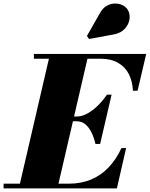

<svg xmlns="http://www.w3.org/2000/svg" viewBox="-70 -1051 836 1071"><path d="M35 0 209 -750H424L250 0ZM-50 0V-26.5H315Q383.5 -26.5 438.5 -49.8Q493.5 -73 535.8 -117.2Q578 -161.5 607.5 -225H633.5L582 0ZM462.5 -248Q455 -281.5 441.2 -310.2Q427.5 -339 407 -356.8Q386.5 -374.5 358 -374.5H297V-401H358Q386.5 -401 416.8 -417.5Q447 -434 475.5 -461.8Q504 -489.5 526.5 -523H552.5L488.5 -248ZM671.5 -545Q669 -598.5 648 -638.8Q627 -679 587.5 -701.2Q548 -723.5 489.5 -723.5H119V-750H745.5L697.5 -545ZM426.5 -833.5 415 -850.5 487.5 -978Q503 -1005.5 524.5 -1018Q546 -1030.5 568.8 -1031.2Q591.5 -1032 610.5 -1023.5Q629.5 -1015 640 -1000.5Q656.5 -976.5 652.8 -946.2Q649 -916 626.8 -891.2Q604.5 -866.5 565 -859Z"/></svg>

Font: Bodoni Moda 9pt Black
Style: Italic
Weight: 900
Italic angle: -13°
Designer: Owen Earl
Foundry: indestructible type
Version: Version 2.004